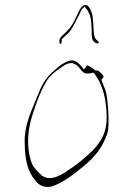

<svg xmlns="http://www.w3.org/2000/svg" viewBox="-20 -740 459 776"><path d="M86 -227C80 -199 79 -178 80 -158C81 -94 92 -46 121 -13C134 7 159 22 191 13C235 -2 278 -35 321 -71C361 -104 394 -142 414 -201C425 -236 415 -349 407 -373C400 -389 396 -403 390 -417V-418C394 -424 401 -427 397 -435L389 -444C380 -453 374 -456 370 -455H364C357 -464 345 -471 334 -475C331 -477 331 -477 328 -471L320 -459L312 -468C303 -480 289 -494 273 -496C247 -496 220 -474 198 -454C197 -453 198 -455 197 -454V-453C174 -434 153 -407 138 -368C121 -325 97 -276 86 -227ZM102 -242C105 -255 109 -269 114 -284C127 -325 144 -371 164 -405C181 -436 201 -449 224 -465C237 -474 249 -485 269 -485H270C308 -478 305 -439 336 -443H337C343 -443 350 -445 357 -446H358C360 -444 362 -441 364 -439C370 -431 375 -422 381 -412C397 -377 405 -352 410 -295C416 -224 401 -181 356 -133C324 -102 290 -74 254 -51C229 -33 184 -6 152 -29H151C139 -40 128 -50 117 -65C106 -80 103 -97 99 -115L98 -116V-117C93 -152 90 -188 102 -242ZM220 -574C220 -563 221 -562 226 -563C228 -563 229 -566 230 -580L229 -581C237 -589 250 -601 257 -607C274 -624 290 -663 308 -697C308 -697 309 -701 311 -703L323 -714L326 -707C330 -704 335 -698 338 -690C357 -658 345 -601 355 -577C364 -564 376 -562 379 -567C379 -568 379 -572 377 -573H376V-574C367 -580 362 -587 360 -601C356 -636 358 -675 348 -696C340 -713 332 -726 316 -717C299 -707 289 -663 264 -629L263 -628C252 -615 248 -611 235 -599C222 -587 219 -580 220 -574ZM341 -472Z"/></svg>

Font: Stray Cat
Style: HlCnObl
Weight: 100
Version: Version 1.0